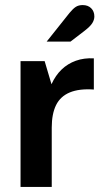

<svg xmlns="http://www.w3.org/2000/svg" viewBox="-20 -737 408 757"><path d="M61 0V-496H156L183 -405Q199 -440 223 -463Q247 -486 279 -497.5Q311 -509 350 -507V-384Q292 -388 255 -372.5Q218 -357 201 -322.5Q184 -288 184 -234V0ZM164 -573 254 -686Q268 -703 279 -710Q290 -717 306 -717Q327 -717 339.5 -704.5Q352 -692 352 -672Q352 -659 344 -646Q336 -633 314 -616L258 -573Z"/></svg>

Font: Atkinson Hyperlegible Next SemiBold
Style: Regular
Weight: 600
Designer: Elliott Scott, Megan Eiswerth, Linus Boman, Theodore Petrosky, Letters from Sweden
Foundry: Applied Design Works, Letters from Sweden
Version: Version 2.001